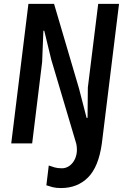

<svg xmlns="http://www.w3.org/2000/svg" viewBox="-20 -747 640 1000"><path d="M297.5 232.5Q271.5 232.5 253.8 227.8Q236 223 221.5 218L234 115Q248 120 264 124.8Q280 129.5 302.5 129.5Q320.5 129.5 336.2 120.2Q352 111 363.2 94Q374.5 77 378.8 53.8Q383 30.5 377.5 2.5L247 -436.5L210.5 -587H206L199.5 -424.5L147.5 0H38.5L128 -727H261.5L391.5 -286L431 -133H436L437.5 -291L491.5 -727H600L510.5 0Q493.5 122.5 438.2 177.5Q383 232.5 297.5 232.5Z"/></svg>

Font: Spline Sans Mono Medium
Style: Italic
Weight: 500
Italic angle: -4°
Monospace: yes
Designer: Eben Sorkin, Mirko Velimirovic
Foundry: Sorkin Type
Version: Version 1.004